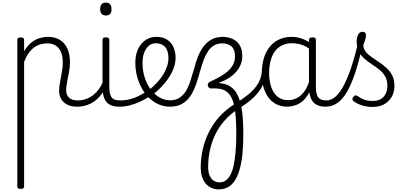

<svg xmlns="http://www.w3.org/2000/svg" viewBox="-20 -802 3131 1474"><path d="M138 648Q125 648 119 643.5Q113 639 113 629V-496Q113 -506 119.5 -510.5Q126 -515 139 -515Q153 -515 159 -510.5Q165 -506 165 -496V-408Q189 -450 219.5 -474.5Q250 -499 283.5 -509Q317 -519 350 -519Q401 -519 438.5 -496.5Q476 -474 496.5 -431Q517 -388 517 -325Q517 -301 514 -278Q511 -255 507 -233Q503 -211 498.5 -190Q494 -169 491 -148.5Q488 -128 488 -109Q488 -72 510.5 -51.5Q533 -31 578 -31Q587 -31 591.5 -23.5Q596 -16 595.5 -7Q595 2 589 9.5Q583 17 571 17Q508 17 471 -16Q434 -49 434 -107Q434 -126 437 -146.5Q440 -167 444 -188.5Q448 -210 452 -232Q456 -254 459 -276.5Q462 -299 462 -322Q462 -393 431 -431Q400 -469 341 -469Q315 -469 289.5 -461.5Q264 -454 241 -437Q218 -420 199 -393Q180 -366 165 -327V629Q165 639 158.5 643.5Q152 648 138 648Z M570 17Q559 17 553.5 9.5Q548 2 548.5 -7Q549 -16 556 -23.5Q563 -31 576 -31Q613 -31 644 -43Q675 -55 699 -75Q723 -95 741 -120Q759 -145 769 -172Q773 -183 782 -182.5Q791 -182 797 -174.5Q803 -167 800 -157Q789 -124 769 -93Q749 -62 720.5 -37Q692 -12 654 2.5Q616 17 570 17Z M897 17Q859 17 833.5 6.5Q808 -4 793.5 -24Q779 -44 773 -72.5Q767 -101 767 -137V-496Q767 -506 773 -510.5Q779 -515 792 -515Q806 -515 812.5 -510.5Q819 -506 819 -496V-137Q819 -82 835.5 -56.5Q852 -31 903 -31Q912 -31 916.5 -23.5Q921 -16 920.5 -7Q920 2 914.5 9.5Q909 17 897 17ZM793 -683Q771 -683 760 -695.5Q749 -708 749 -732Q749 -757 760 -769.5Q771 -782 793 -782Q814 -782 825 -769.5Q836 -757 836 -732Q837 -707 825.5 -695Q814 -683 793 -683Z M898 17Q885 17 879.5 9.5Q874 2 875.5 -7Q877 -16 884.5 -23.5Q892 -31 904 -31Q960 -31 1014 -52Q1068 -73 1112 -105Q1120 -110 1126.5 -107Q1133 -104 1137.5 -96.5Q1142 -89 1142 -80.5Q1142 -72 1135 -67Q1101 -43 1061 -24Q1021 -5 979.5 6Q938 17 898 17Z M1115 -106Q1138 -122 1158.5 -140.5Q1179 -159 1196 -180Q1220 -207 1237 -236.5Q1254 -266 1263.5 -295.5Q1273 -325 1273 -355Q1273 -414 1247 -442Q1221 -470 1175 -470Q1165 -470 1159.5 -477.5Q1154 -485 1155 -494.5Q1156 -504 1162 -511.5Q1168 -519 1179 -519Q1232 -519 1265 -496.5Q1298 -474 1313 -437Q1328 -400 1328 -358Q1328 -324 1316.5 -288.5Q1305 -253 1284 -218.5Q1263 -184 1234 -152Q1215 -129 1191.5 -108Q1168 -87 1143 -69Z M1284 17Q1240 17 1200 0Q1160 -17 1127 -48Q1094 -79 1070 -121.5Q1046 -164 1032.5 -214.5Q1019 -265 1019 -321Q1019 -364 1030.5 -400.5Q1042 -437 1064 -463.5Q1086 -490 1115 -504.5Q1144 -519 1179 -519Q1190 -519 1195 -511.5Q1200 -504 1199 -494.5Q1198 -485 1192 -477.5Q1186 -470 1175 -470Q1153 -470 1135 -459.5Q1117 -449 1103.5 -429.5Q1090 -410 1082 -383Q1074 -356 1074 -323Q1074 -257 1092 -203.5Q1110 -150 1140 -111.5Q1170 -73 1207.5 -52.5Q1245 -32 1285 -32Q1328 -32 1357.5 -51Q1387 -70 1407 -103Q1427 -136 1441.5 -180.5Q1456 -225 1470 -274Q1483 -325 1500.5 -369Q1518 -413 1544 -447Q1570 -481 1606 -500Q1642 -519 1693 -519Q1703 -519 1707.5 -511.5Q1712 -504 1711 -494.5Q1710 -485 1703.5 -477Q1697 -469 1686 -469Q1650 -469 1623.5 -453.5Q1597 -438 1578 -410Q1559 -382 1545 -345Q1531 -308 1519 -265Q1505 -213 1488 -162.5Q1471 -112 1446 -71.5Q1421 -31 1381.5 -7Q1342 17 1284 17Z M1659 652Q1619 652 1587.5 632Q1556 612 1538.5 574.5Q1521 537 1521 485Q1521 472 1529.5 465.5Q1538 459 1549.5 458.5Q1561 458 1569.5 464Q1578 470 1578 482Q1578 537 1601.5 567.5Q1625 598 1666 598Q1691 598 1712 584Q1733 570 1748.5 541.5Q1764 513 1773.5 469Q1783 425 1788.5 365Q1794 305 1794 228Q1794 151 1789.5 94Q1785 37 1775 -3Q1765 -43 1747.5 -68.5Q1730 -94 1706.5 -107Q1683 -120 1650 -122Q1640 -123 1628 -123.5Q1616 -124 1603 -123Q1593 -122 1586 -127.5Q1579 -133 1576 -142Q1573 -151 1577.5 -160.5Q1582 -170 1595 -176Q1637 -195 1672 -215Q1707 -235 1732 -258Q1757 -281 1770.5 -308.5Q1784 -336 1784 -370Q1784 -422 1757.5 -445.5Q1731 -469 1687 -469Q1676 -469 1670.5 -477Q1665 -485 1665.5 -494.5Q1666 -504 1673 -511.5Q1680 -519 1692 -519Q1714 -519 1739.5 -512.5Q1765 -506 1788 -490Q1811 -474 1825.5 -444.5Q1840 -415 1840 -370Q1840 -339 1829 -309.5Q1818 -280 1795.5 -253.5Q1773 -227 1739.5 -205Q1706 -183 1661 -166V-164Q1713 -161 1749 -137.5Q1785 -114 1807 -66.5Q1829 -19 1838.5 54Q1848 127 1848 228Q1848 314 1841 382Q1834 450 1819 501Q1804 552 1782 585.5Q1760 619 1729 635.5Q1698 652 1659 652Z M1578 482Q1578 495 1569.5 501.5Q1561 508 1549.5 508.5Q1538 509 1529.5 503.5Q1521 498 1521 485Q1521 423 1532.5 364Q1544 305 1566 251.5Q1588 198 1620.5 149.5Q1653 101 1697 61Q1741 21 1795 -12Q1846 -44 1883 -74Q1920 -104 1944.5 -136Q1969 -168 1980 -202.5Q1991 -237 1991 -275Q1991 -289 2000 -293.5Q2009 -298 2017.5 -293.5Q2026 -289 2026 -275Q2025 -227 2012 -185.5Q1999 -144 1973 -107Q1947 -70 1906 -35Q1865 0 1809 34Q1764 63 1727 99.5Q1690 136 1662 179Q1634 222 1615.5 270.5Q1597 319 1587.5 372Q1578 425 1578 482Z M2183 17Q2128 17 2084 -12Q2040 -41 2015 -98Q1990 -155 1990 -238Q1990 -288 1999.5 -331Q2009 -374 2028 -408.5Q2047 -443 2074.5 -467.5Q2102 -492 2138.5 -505.5Q2175 -519 2220 -519Q2258 -519 2294.5 -506.5Q2331 -494 2367 -470V-419Q2327 -449 2292 -459.5Q2257 -470 2221 -470Q2189 -470 2161.5 -460.5Q2134 -451 2112.5 -432Q2091 -413 2076.5 -385.5Q2062 -358 2054 -322Q2046 -286 2046 -242Q2046 -180 2062.5 -133Q2079 -86 2111.5 -59.5Q2144 -33 2193 -33Q2227 -33 2259 -49Q2291 -65 2317.5 -101.5Q2344 -138 2361 -202L2379 -159Q2358 -85 2324.5 -47Q2291 -9 2253.5 4Q2216 17 2183 17ZM2479 17Q2445 17 2421 7Q2397 -3 2382 -22Q2367 -41 2359.5 -69Q2352 -97 2352 -132V-495Q2352 -506 2359 -510.5Q2366 -515 2380 -515Q2393 -515 2399 -510.5Q2405 -506 2405 -496V-133Q2405 -81 2422 -56Q2439 -31 2485 -31Q2492 -31 2496 -23.5Q2500 -16 2499.5 -7Q2499 2 2494.5 9.5Q2490 17 2479 17Z M2479 17Q2466 17 2460.5 9.5Q2455 2 2456.5 -7Q2458 -16 2465.5 -23.5Q2473 -31 2485 -31Q2522 -31 2555 -59.5Q2588 -88 2618 -144Q2648 -200 2676 -283.5Q2704 -367 2730 -476Q2733 -487 2742.5 -488Q2752 -489 2760.5 -483.5Q2769 -478 2766 -467Q2739 -343 2709.5 -251.5Q2680 -160 2646 -100.5Q2612 -41 2571 -12Q2530 17 2479 17Z M2839 19Q2797 19 2759 7Q2721 -5 2692 -27Q2686 -33 2685.5 -41.5Q2685 -50 2693 -59Q2700 -68 2707.5 -69.5Q2715 -71 2724 -65Q2752 -45 2779.5 -36Q2807 -27 2844 -27Q2895 -27 2924.5 -58.5Q2954 -90 2954 -144Q2954 -186 2937 -215.5Q2920 -245 2893 -266.5Q2866 -288 2836 -307.5Q2806 -327 2779 -350.5Q2752 -374 2735 -406Q2718 -438 2718 -485Q2718 -511 2728.5 -534.5Q2739 -558 2763 -558Q2776 -558 2783 -550.5Q2790 -543 2790 -530Q2790 -519 2784.5 -499.5Q2779 -480 2769 -456Q2770 -427 2788 -404.5Q2806 -382 2833 -363.5Q2860 -345 2890 -325Q2920 -305 2947 -280.5Q2974 -256 2991 -223Q3008 -190 3008 -144Q3008 -71 2962 -26Q2916 19 2839 19Z"/></svg>

Font: Playwrite CL ExtraLight
Style: Regular
Weight: 200
Designer: Veronika Burian, José Scaglione
Foundry: TypeTogether
Version: Version 1.002